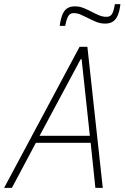

<svg xmlns="http://www.w3.org/2000/svg" viewBox="-39 -916 607 936"><path d="M-19 0 349 -688H387L462 0H426L403 -220H136L19 0ZM154 -254H399L359 -627H354ZM252 -790Q257 -826 266 -846.5Q275 -867 289.5 -876Q304 -885 326 -885Q349 -885 369.5 -876.5Q390 -868 411 -857Q428 -848 445 -841Q462 -834 480 -834Q499 -834 507.5 -848.5Q516 -863 521 -896H548Q544 -862 535 -841Q526 -820 511 -810.5Q496 -801 473 -801Q451 -801 431 -809Q411 -817 390 -828Q373 -836 356 -844Q339 -852 319 -852Q302 -852 293.5 -837Q285 -822 279 -790Z"/></svg>

Font: Saira SemiCondensed Thin
Style: Italic
Weight: 250
Width: 4
Italic angle: -12°
Designer: Hector Gatti with collaboration of the Omnibus-Type team
Foundry: Omnibus-Type
Version: Version 1.101